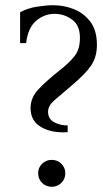

<svg xmlns="http://www.w3.org/2000/svg" viewBox="-20 -700 395 735"><path d="M239 -194Q178 -190 137.5 -213.5Q97 -237 97 -286Q97 -326 126.5 -357.5Q156 -389 205 -428Q246 -460 266 -486Q286 -512 286 -555Q286 -603 256 -625Q226 -647 189 -647Q150 -647 118.5 -620.5Q87 -594 80 -535H57V-653Q86 -669 122 -674.5Q158 -680 183 -680Q226 -680 264 -664.5Q302 -649 326.5 -616Q351 -583 351 -528Q351 -482 329 -449.5Q307 -417 256 -374Q212 -337 188 -316Q164 -295 164 -272Q164 -244 188.5 -231.5Q213 -219 239 -220ZM178 15Q156 15 141 0Q126 -15 126 -37Q126 -58 141 -73Q156 -88 178 -88Q200 -88 215 -73Q230 -58 230 -37Q230 -15 215 0Q200 15 178 15Z"/></svg>

Font: Bona Nova SC
Style: Regular
Weight: 400
Designer: Mateusz Machalski
Foundry: Capitalics
Version: Version 4.001; ttfautohint (v1.8.4.7-5d5b)